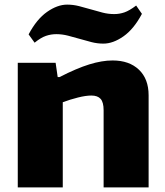

<svg xmlns="http://www.w3.org/2000/svg" viewBox="-20 -812 717 832"><path d="M57 -540H221L230 -478H238Q312 -516 367 -533Q422 -550 468 -550Q540 -550 582 -510Q624 -470 624 -399V0H429V-334Q429 -369 416 -383.5Q403 -398 376 -398Q352 -398 318 -389.5Q284 -381 252 -369V0H57ZM104 -663Q139 -729 184 -760.5Q229 -792 271 -792Q297 -792 322.5 -785.5Q348 -779 373.5 -771.5Q399 -764 424 -757.5Q449 -751 475 -751Q498 -751 519.5 -758.5Q541 -766 570 -788L595 -752Q560 -686 515 -654.5Q470 -623 428 -623Q402 -623 376.5 -629.5Q351 -636 325.5 -643.5Q300 -651 274.5 -657.5Q249 -664 224 -664Q201 -664 179 -656.5Q157 -649 130 -627Z"/></svg>

Font: Encode Sans Normal
Style: ExtraBold
Weight: 800
Designer: Pablo Impallari, Andres Torresi
Foundry: Pablo Impallari, Andres Torresi
Version: Version 1.000; ttfautohint (v1.00) -l 8 -r 50 -G 200 -x 14 -